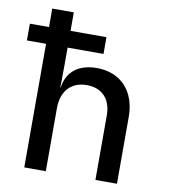

<svg xmlns="http://www.w3.org/2000/svg" viewBox="-82 -800 764 869"><g transform="rotate(10 300.0 -365.0)"><path d="M0 -568H88V0H187V-289C187 -369 231 -416 303 -416C372 -416 415 -372 415 -297V0H514V-308C514 -426 443 -500 334 -500C250 -500 197 -458 188 -385H186L187 -490V-568H352V-645H187V-730H88V-645H0Z"/></g></svg>

Font: JetBrains Mono Medium
Style: Regular
Weight: 436
Monospace: yes
Designer: Philipp Nurullin, Konstantin Bulenkov
Foundry: JetBrains
Version: Version 2.305